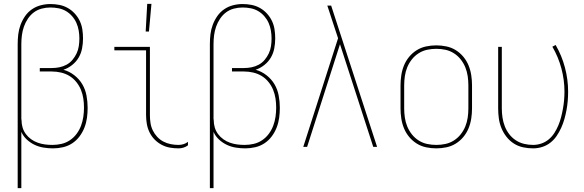

<svg xmlns="http://www.w3.org/2000/svg" viewBox="-20 -764 3040 999"><path d="M72 215V-535Q72 -560 75 -585.5Q78 -611 87 -635Q96 -659 110.5 -680Q125 -701 146 -715.5Q167 -730 192 -736.5Q217 -743 242 -743Q266 -743 289 -738.5Q312 -734 332.5 -722.5Q353 -711 369 -693.5Q385 -676 395 -655Q405 -634 408.5 -610.5Q412 -587 412 -564Q412 -538 407 -512Q402 -486 389 -464Q376 -442 355 -425.5Q334 -409 310 -401Q340 -393 366 -373Q392 -353 408 -326Q424 -299 430 -267Q436 -235 436 -203Q436 -177 432.5 -151Q429 -125 419.5 -100.5Q410 -76 394 -54.5Q378 -33 356 -18.5Q334 -4 308 2Q282 8 256 8Q232 8 207 4Q182 0 160 -10.5Q138 -21 119.5 -38Q101 -55 91 -78V215ZM253 -10Q277 -10 300.5 -15.5Q324 -21 344 -34.5Q364 -48 378.5 -67.5Q393 -87 401.5 -109.5Q410 -132 413.5 -156Q417 -180 417 -204Q417 -228 413.5 -251.5Q410 -275 401 -297Q392 -319 376.5 -338Q361 -357 341 -369Q321 -381 297.5 -386.5Q274 -392 250 -392H187V-410H250Q270 -410 289.5 -414Q309 -418 326.5 -427.5Q344 -437 357 -452.5Q370 -468 378.5 -486Q387 -504 390 -524Q393 -544 393 -564Q393 -584 389.5 -605Q386 -626 377.5 -645Q369 -664 355 -680Q341 -696 323 -706.5Q305 -717 284 -721Q263 -725 242 -725Q219 -725 196.5 -719Q174 -713 156 -699.5Q138 -686 125 -666.5Q112 -647 104.5 -625.5Q97 -604 94 -581Q91 -558 91 -535V-146L92 -139Q92 -119 97.5 -100.5Q103 -82 114.5 -66.5Q126 -51 142 -39.5Q158 -28 176.5 -21.5Q195 -15 214 -12.5Q233 -10 253 -10Z M909 8Q886 8 863.5 4Q841 0 820.5 -11Q800 -22 784 -38.5Q768 -55 758 -75.5Q748 -96 744 -119Q740 -142 740 -165V-502H575V-520H760V-165Q760 -145 763 -124.5Q766 -104 775 -85.5Q784 -67 798 -52Q812 -37 830 -27.5Q848 -18 868.5 -14Q889 -10 909 -10Q922 -10 935 -14Q948 -18 958 -26V-8Q948 0 935 4Q922 8 909 8ZM738 -600 746 -744H768L755 -600Z M1072 215V-535Q1072 -560 1075 -585.5Q1078 -611 1087 -635Q1096 -659 1110.5 -680Q1125 -701 1146 -715.5Q1167 -730 1192 -736.5Q1217 -743 1242 -743Q1266 -743 1289 -738.5Q1312 -734 1332.5 -722.5Q1353 -711 1369 -693.5Q1385 -676 1395 -655Q1405 -634 1408.5 -610.5Q1412 -587 1412 -564Q1412 -538 1407 -512Q1402 -486 1389 -464Q1376 -442 1355 -425.5Q1334 -409 1310 -401Q1340 -393 1366 -373Q1392 -353 1408 -326Q1424 -299 1430 -267Q1436 -235 1436 -203Q1436 -177 1432.5 -151Q1429 -125 1419.5 -100.5Q1410 -76 1394 -54.5Q1378 -33 1356 -18.5Q1334 -4 1308 2Q1282 8 1256 8Q1232 8 1207 4Q1182 0 1160 -10.5Q1138 -21 1119.5 -38Q1101 -55 1091 -78V215ZM1253 -10Q1277 -10 1300.5 -15.5Q1324 -21 1344 -34.5Q1364 -48 1378.5 -67.5Q1393 -87 1401.5 -109.5Q1410 -132 1413.5 -156Q1417 -180 1417 -204Q1417 -228 1413.5 -251.5Q1410 -275 1401 -297Q1392 -319 1376.5 -338Q1361 -357 1341 -369Q1321 -381 1297.5 -386.5Q1274 -392 1250 -392H1187V-410H1250Q1270 -410 1289.5 -414Q1309 -418 1326.5 -427.5Q1344 -437 1357 -452.5Q1370 -468 1378.5 -486Q1387 -504 1390 -524Q1393 -544 1393 -564Q1393 -584 1389.5 -605Q1386 -626 1377.5 -645Q1369 -664 1355 -680Q1341 -696 1323 -706.5Q1305 -717 1284 -721Q1263 -725 1242 -725Q1219 -725 1196.5 -719Q1174 -713 1156 -699.5Q1138 -686 1125 -666.5Q1112 -647 1104.5 -625.5Q1097 -604 1094 -581Q1091 -558 1091 -535V-146L1092 -139Q1092 -119 1097.5 -100.5Q1103 -82 1114.5 -66.5Q1126 -51 1142 -39.5Q1158 -28 1176.5 -21.5Q1195 -15 1214 -12.5Q1233 -10 1253 -10Z M1558 0 1739 -565 1706 -665Q1700 -683 1694.5 -700.5Q1689 -718 1683 -735H1703L1942 0H1922L1749 -534L1578 0Z M2250 8Q2224 8 2197.5 2.5Q2171 -3 2148.5 -17Q2126 -31 2109 -51.5Q2092 -72 2082 -96.5Q2072 -121 2068 -147.5Q2064 -174 2064 -200V-320Q2064 -346 2068 -372.5Q2072 -399 2082 -423.5Q2092 -448 2109 -468.5Q2126 -489 2148.5 -503Q2171 -517 2197.5 -522.5Q2224 -528 2250 -528Q2276 -528 2302.5 -522.5Q2329 -517 2351.5 -503Q2374 -489 2391 -468.5Q2408 -448 2418 -423.5Q2428 -399 2432 -372.5Q2436 -346 2436 -320V-200Q2436 -174 2432 -147.5Q2428 -121 2418 -96.5Q2408 -72 2391 -51.5Q2374 -31 2351.5 -17Q2329 -3 2302.5 2.5Q2276 8 2250 8ZM2250 -10Q2274 -10 2297.5 -15Q2321 -20 2341.5 -33Q2362 -46 2377 -65Q2392 -84 2401 -106Q2410 -128 2413.5 -152Q2417 -176 2417 -200V-320Q2417 -344 2413.5 -368Q2410 -392 2401 -414Q2392 -436 2377 -455Q2362 -474 2341.5 -487Q2321 -500 2297.5 -505Q2274 -510 2250 -510Q2226 -510 2202.5 -505Q2179 -500 2158.5 -487Q2138 -474 2123 -455Q2108 -436 2099 -414Q2090 -392 2086.5 -368Q2083 -344 2083 -320V-200Q2083 -176 2086.5 -152Q2090 -128 2099 -106Q2108 -84 2123 -65Q2138 -46 2158.5 -33Q2179 -20 2202.5 -15Q2226 -10 2250 -10Z M2754 8Q2728 8 2702 2.5Q2676 -3 2654 -17Q2632 -31 2615.5 -52Q2599 -73 2589 -97.5Q2579 -122 2575.5 -148Q2572 -174 2572 -200V-520H2591V-200Q2591 -176 2594.5 -152.5Q2598 -129 2606.5 -107Q2615 -85 2629.5 -66Q2644 -47 2664 -34Q2684 -21 2707 -15.5Q2730 -10 2754 -10Q2776 -10 2797.5 -17.5Q2819 -25 2836 -39.5Q2853 -54 2865 -73Q2877 -92 2885.5 -112.5Q2894 -133 2899.5 -154.5Q2905 -176 2909 -198Q2913 -220 2915 -242.5Q2917 -265 2917 -287Q2917 -348 2901 -408Q2885 -468 2854 -521L2871 -530Q2903 -475 2919.5 -412.5Q2936 -350 2936 -287Q2936 -263 2934 -239Q2932 -215 2927.5 -191Q2923 -167 2916.5 -144Q2910 -121 2900 -99Q2890 -77 2876.5 -57Q2863 -37 2844 -22Q2825 -7 2801.5 0.5Q2778 8 2754 8Z"/></svg>

Font: Iosevka Thin
Style: Regular
Weight: 100
Monospace: yes
Designer: Belleve Invis
Foundry: Belleve Invis
Version: Version 32.5.0; ttfautohint (v1.8.4)